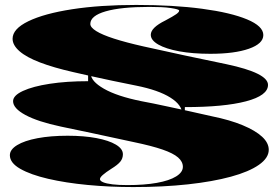

<svg xmlns="http://www.w3.org/2000/svg" viewBox="-20 -743 1129 778"><path d="M520 15Q425 15 335.5 6.5Q246 -2 175 -18.5Q104 -35 62 -59Q20 -83 20 -114Q20 -137 49.5 -155Q79 -173 132 -183Q185 -193 254 -193Q320 -193 370.5 -183.5Q421 -174 449.5 -157Q478 -140 478 -118Q478 -101 467.5 -88Q457 -75 431 -59Q409 -45 397 -34.5Q385 -24 385 -17Q385 -10 398 -4.5Q411 1 436 4Q461 7 496 7Q565 7 615.5 -2Q666 -11 693.5 -28Q721 -45 721 -67Q721 -88 701.5 -105Q682 -122 638.5 -137Q595 -152 523 -167Q430 -187 353.5 -203.5Q277 -220 227 -230Q133 -250 83 -277Q33 -304 33 -333Q33 -356 73 -374.5Q113 -393 181.5 -403.5Q250 -414 337 -414V-444H348Q348 -414 401 -383.5Q454 -353 553 -333Q576 -329 602 -323.5Q628 -318 661 -311Q694 -304 737.5 -294.5Q781 -285 838 -272Q912 -257 963.5 -235.5Q1015 -214 1042 -189Q1069 -164 1069 -136Q1069 -103 1029 -75Q989 -47 915.5 -27Q842 -7 741.5 4Q641 15 520 15ZM719 -279Q719 -317 670.5 -347.5Q622 -378 532 -396Q482 -406 436.5 -415.5Q391 -425 351 -434Q311 -443 276 -451Q197 -469 142 -490Q87 -511 59 -535.5Q31 -560 31 -586Q31 -626 95 -657Q159 -688 272 -705.5Q385 -723 532 -723Q683 -723 799 -707.5Q915 -692 981 -664.5Q1047 -637 1047 -601Q1047 -566 988.5 -545.5Q930 -525 832 -525Q761 -525 706.5 -535Q652 -545 621.5 -562.5Q591 -580 591 -602Q591 -631 650 -660Q682 -677 694 -685.5Q706 -694 706 -700Q706 -703 697 -705.5Q688 -708 671.5 -710.5Q655 -713 633 -714Q611 -715 585 -715Q470 -715 408 -697Q346 -679 346 -646Q346 -632 370 -617Q394 -602 442 -586.5Q490 -571 561 -555Q646 -536 730 -518Q814 -500 897 -483Q982 -465 1024 -444Q1066 -423 1066 -399Q1066 -356 977 -332.5Q888 -309 729 -309V-279Z"/></svg>

Font: Kalnia Expanded
Style: Bold
Weight: 700
Width: 7
Designer: Frida Medrano
Foundry: Frida Medrano
Version: Version 1.105